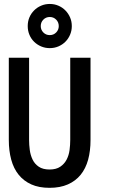

<svg xmlns="http://www.w3.org/2000/svg" viewBox="-20 -925 586 957"><path d="M431.2 -227.1Q431.2 -172.9 419.2 -128.9Q407.2 -85 382.1 -54Q356.9 -22.9 318.4 -5.9Q279.8 11.2 227.1 11.2Q173.8 11.2 136 -5.9Q98.1 -22.9 73 -54Q47.9 -85 35.9 -129.4Q23.9 -173.8 23.9 -228V-637.2H125V-227.1Q125 -203.1 128.4 -177.5Q131.8 -151.9 142.3 -129.9Q152.8 -107.9 173.3 -94Q193.8 -80.1 227.1 -80.1Q259.8 -80.1 280.3 -94Q300.8 -107.9 312 -129.4Q323.2 -150.9 326.7 -177Q330.1 -203.1 330.1 -227.1V-637.2H431.2ZM118.2 -794.9Q118.2 -818.4 126.5 -838.1Q134.8 -857.9 149.9 -873Q165 -888.2 185.1 -896.7Q205.1 -905.3 228 -905.3Q251 -905.3 271 -896.7Q291 -888.2 305.9 -873Q320.8 -857.9 329.3 -838.1Q337.9 -818.4 337.9 -794.9Q337.9 -772 329.3 -752Q320.8 -731.9 305.9 -717Q291 -702.1 271 -693.6Q251 -685.1 228 -685.1Q205.1 -685.1 185.1 -693.6Q165 -702.1 149.9 -717Q134.8 -731.9 126.5 -752Q118.2 -772 118.2 -794.9ZM183.1 -794.9Q183.1 -776.4 196 -763.2Q209 -750 228 -750Q247.1 -750 260 -763.2Q272.9 -776.4 272.9 -794.9Q272.9 -814 260 -827.1Q247.1 -840.3 228 -840.3Q209 -840.3 196 -827.1Q183.1 -814 183.1 -794.9Z"/></svg>

Font: Anonymous Pro
Style: Bold
Weight: 700
Monospace: yes
Designer: Mark Simonson
Version: Version 1.003